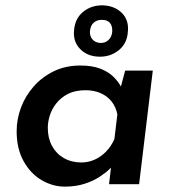

<svg xmlns="http://www.w3.org/2000/svg" viewBox="-20 -686 641 715"><path d="M221 9Q176 9 134.5 -15.5Q93 -40 67.5 -86.5Q42 -133 42 -197Q42 -242 58 -285Q74 -328 105 -363.5Q136 -399 180 -420.5Q224 -442 279 -442Q323 -442 353 -430.5Q383 -419 402 -400.5Q421 -382 433 -359L424 -340L446 -423H549L498 0H386L398 -101L405 -74Q401 -69 387 -55.5Q373 -42 350 -27Q327 -12 294.5 -1.5Q262 9 221 9ZM283 -81Q309 -81 332.5 -91.5Q356 -102 375 -121.5Q394 -141 406 -168L417 -260Q412 -287 396 -307.5Q380 -328 355 -339Q330 -350 299 -350Q260 -350 233.5 -336.5Q207 -323 190 -301.5Q173 -280 165.5 -256Q158 -232 158 -210Q158 -172 173.5 -143Q189 -114 217.5 -97.5Q246 -81 283 -81ZM256 -575Q260 -619 291.5 -643.5Q323 -668 367 -666Q410 -663 435.5 -636Q461 -609 456 -566Q453 -523 421 -498Q389 -473 346 -475Q303 -477 277 -505Q251 -533 256 -575ZM315 -570Q314 -551 324 -539.5Q334 -528 352 -526Q371 -525 383.5 -536.5Q396 -548 398 -568Q399 -589 389.5 -600.5Q380 -612 361 -612Q343 -613 330 -602.5Q317 -592 315 -570Z"/></svg>

Font: Josefin Sans Thin SemiBold
Style: Italic
Weight: 600
Italic angle: -7°
Version: Version 2.000